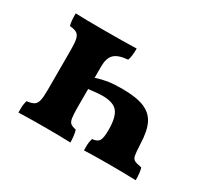

<svg xmlns="http://www.w3.org/2000/svg" viewBox="-106 -673 920 845"><g transform="rotate(30 354.0 -250.0)"><path d="M658 2Q602 0 518 0Q455 0 395 2Q395 -1 395 -20.5Q395 -40 401 -59Q426 -61 435 -74.5Q444 -88 444 -130Q444 -194 423 -220.5Q402 -247 346 -247Q329 -247 306.5 -244.5Q284 -242 276 -241V-148Q276 -111 279 -93.5Q282 -76 290.5 -69.5Q299 -63 318 -59Q326 -33 326 2Q272 0 195 0Q128 0 62 2Q62 -1 62 -20.5Q62 -40 68 -59Q92 -62 103.5 -69Q115 -76 119.5 -93.5Q124 -111 124 -148V-353Q124 -390 119.5 -407.5Q115 -425 103.5 -432Q92 -439 68 -441Q62 -461 62 -502Q110 -500 201 -500Q310 -500 372 -502Q372 -460 364 -441Q315 -437 295.5 -417.5Q276 -398 276 -357V-298Q306 -308 334.5 -312.5Q363 -317 405 -317Q476 -317 516.5 -301Q557 -285 575.5 -249Q594 -213 596 -148Q598 -105 601 -90Q604 -75 613.5 -69.5Q623 -64 651 -59Q658 -37 658 2Z"/></g></svg>

Font: Vollkorn SC
Style: Bold
Weight: 700
Designer: Friedrich Althausen
Foundry: Friedrich Althausen
Version: Version 4.015